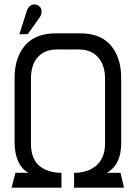

<svg xmlns="http://www.w3.org/2000/svg" viewBox="-20 -860 622 881"><path d="M536 -206V-503Q536 -595 489 -651Q442 -707 348 -707H236Q142 -707 94.5 -651Q47 -595 47 -503V-206Q47 -177 53.5 -149.5Q60 -122 74 -100.5Q88 -79 111 -67H51L33 1H262V-67Q230 -67 204 -75.5Q178 -84 159.5 -100Q141 -116 131.5 -141.5Q122 -167 122 -201V-498Q122 -564 154 -598.5Q186 -633 242 -633H343Q379 -633 405.5 -617.5Q432 -602 447 -572Q462 -542 462 -498V-201Q462 -167 451.5 -142Q441 -117 422 -100.5Q403 -84 377 -75.5Q351 -67 320 -67V1H549L533 -67H470Q493 -80 507.5 -99.5Q522 -119 529 -145Q536 -171 536 -206ZM162 -780Q169 -790 170.5 -800.5Q172 -811 168.5 -820Q165 -829 155 -835Q144 -841 134 -839.5Q124 -838 116 -831Q108 -824 104 -813L69 -703H107Z"/></svg>

Font: Advent Pro Medium
Style: Regular
Weight: 500
Designer: VivaRado, Andreas Kalpakidis
Foundry: VivaRado, Andreas Kalpakidis
Version: Version 3.000